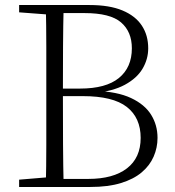

<svg xmlns="http://www.w3.org/2000/svg" viewBox="-20 -743 695 763"><path d="M56 0V-29L188 -40H198V0ZM162 0Q164 -83 164 -166Q164 -249 164 -334V-391Q164 -474 164 -557.5Q164 -641 162 -723H233Q231 -641 230.5 -557.5Q230 -474 230 -385V-367Q230 -259 230.5 -171Q231 -83 233 0ZM198 0V-32H331Q430 -32 484.5 -74Q539 -116 539 -195Q539 -275 484 -318Q429 -361 309 -361H198V-391H298Q401 -391 452.5 -433Q504 -475 504 -551Q504 -617 461 -654Q418 -691 316 -691H198V-723H336Q415 -723 466.5 -701.5Q518 -680 543.5 -641.5Q569 -603 569 -551Q569 -508 546.5 -470Q524 -432 476 -406Q428 -380 352 -373L358 -382Q446 -379 500.5 -353.5Q555 -328 580.5 -287Q606 -246 606 -195Q606 -156 590.5 -120.5Q575 -85 543 -58Q511 -31 460.5 -15.5Q410 0 339 0ZM56 -694V-723H198V-684H188Z"/></svg>

Font: Noto Serif HK ExtraLight
Style: Regular
Weight: 200
Designer: Ryoko NISHIZUKA 西塚涼子 (kana & ideographs); Frank Grießhammer (Latin, Greek & Cyrillic); Wenlong ZHANG 张文龙 (bopomofo); San
Foundry: Adobe
Version: Version 2.002-H1;hotconv 1.1.0;makeotfexe 2.6.0